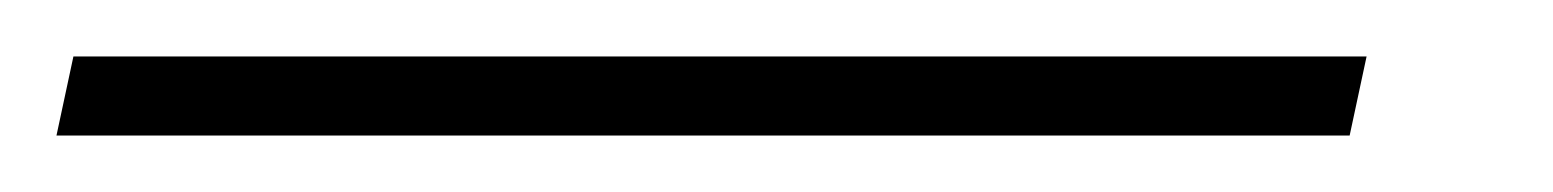

<svg xmlns="http://www.w3.org/2000/svg" viewBox="-46 64 550 68"><path d="M-26 112 -20 84H438L432 112Z"/></svg>

Font: Source Sans 3
Style: Italic
Weight: 200
Italic angle: -11°
Designer: Paul D. Hunt
Foundry: Adobe
Version: Version 3.046;hotconv 1.0.118;makeotfexe 2.5.65603